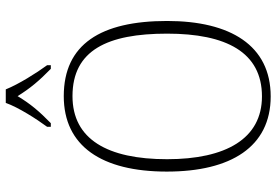

<svg xmlns="http://www.w3.org/2000/svg" viewBox="-170 -802 981 682"><g transform="rotate(-90 321.0 -460.5)"><path d="M212 -784V-771H225C268 -813 294 -844 321 -889C349 -844 375 -813 418 -771H431V-784C403 -822 363 -886 345 -931H297C281 -886 240 -822 212 -784ZM320 10C501 10 588 -133 588 -358C588 -594 505 -725 321 -725C144 -725 53 -591 53 -359C53 -131 141 10 320 10ZM320 -21C170 -21 97 -149 97 -358C97 -570 168 -694 321 -694C484 -694 543 -570 543 -358C543 -148 477 -21 320 -21Z"/></g></svg>

Font: Noto Serif Sinhala SemiCondensed ExtraLight
Style: Regular
Weight: 200
Width: 4
Designer: Jelle Bosma - Monotype Design Team
Foundry: Monotype Imaging Inc.
Version: Version 2.007